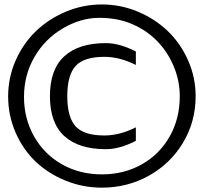

<svg xmlns="http://www.w3.org/2000/svg" viewBox="-20 -844 927 875"><path d="M462.4 -164.1Q338.4 -164.1 272.9 -224.1Q207.5 -284.2 207.5 -405.8Q207.5 -527.3 272.9 -587.4Q338.4 -647.5 462.4 -647.5Q524.9 -647.5 599.1 -609.4V-547.9Q525.9 -585 455.6 -585Q362.3 -585 324.5 -543.2Q286.6 -501.5 286.6 -405.8Q286.6 -310.1 324.5 -268.3Q362.3 -226.6 455.6 -226.6Q525.9 -226.6 599.1 -263.7V-202.1Q524.9 -164.1 462.4 -164.1ZM871.6 -405.3Q871.6 -289.1 813.7 -193.1Q755.9 -97.2 658 -43Q560.1 11.2 444.3 11.2Q357.4 11.2 278.8 -20.8Q200.2 -52.7 142.6 -107.4Q85 -162.1 51 -240Q17.1 -317.9 17.1 -404.5Q17.1 -491.2 51.5 -568.8Q85.9 -646.5 143.8 -702.1Q201.7 -757.8 280.3 -790.8Q358.9 -823.7 444.3 -823.7Q529.8 -823.7 608.4 -790.8Q687 -757.8 744.9 -702.1Q802.7 -646.5 837.2 -568.8Q871.6 -491.2 871.6 -405.3ZM799.3 -404.8Q799.3 -476.6 771.2 -542.7Q743.2 -608.9 695.8 -657.2Q648.4 -705.6 582.5 -734.1Q516.6 -762.7 432.1 -762.7Q347.7 -762.7 265.9 -714.4Q184.1 -666 136.7 -583.7Q89.4 -501.5 89.4 -402.6Q89.4 -303.7 135.3 -222.4Q181.2 -141.1 262.2 -95.2Q343.3 -49.3 444.3 -49.3Q545.4 -49.3 626.5 -95.2Q707.5 -141.1 753.4 -222.4Q799.3 -303.7 799.3 -404.8Z"/></svg>

Font: Dhyana
Style: Regular
Weight: 400
Foundry: Vernon Adams
Version: Version 1.002; ttfautohint (v0.8.51-6076)